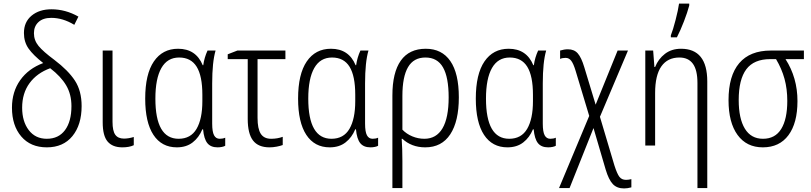

<svg xmlns="http://www.w3.org/2000/svg" viewBox="-20 -815 4541 1075"><path d="M419 -722 396 -676Q332 -715 267 -715Q221 -715 195.5 -691.5Q170 -668 170 -629Q170 -589 196 -557.5Q222 -526 284 -480Q362 -421 399.5 -363.5Q437 -306 437 -221Q437 -116 385.5 -53Q334 10 242 10Q151 10 99 -51Q47 -112 47 -212Q47 -301 93 -366Q139 -431 222 -462Q166 -506 140 -543Q114 -580 114 -630Q114 -692 157 -727.5Q200 -763 268 -763Q347 -763 419 -722ZM104 -212Q104 -135 141 -86.5Q178 -38 242 -38Q308 -38 344 -86.5Q380 -135 380 -221Q380 -287 350.5 -337Q321 -387 261 -433Q187 -406 145.5 -349.5Q104 -293 104 -212Z M610 -133Q610 -82 625.5 -60.5Q641 -39 674 -39Q700 -39 729 -48V-2Q704 10 665 10Q610 10 582.5 -22.5Q555 -55 555 -130V-532H610Z M793 -263Q793 -400 841.5 -471Q890 -542 977 -542Q1077 -542 1115 -450H1118Q1124 -493 1142 -532H1187Q1168 -467 1168 -348V-123Q1168 -77 1178.5 -57.5Q1189 -38 1210 -38Q1228 -38 1241 -44V1Q1235 5 1223 7.5Q1211 10 1198 10Q1160 10 1141 -13.5Q1122 -37 1117 -91H1113Q1094 -45 1058.5 -17.5Q1023 10 970 10Q885 10 839 -60Q793 -130 793 -263ZM1113 -249V-284Q1113 -390 1081 -441.5Q1049 -493 983 -493Q917 -493 883.5 -434Q850 -375 850 -263Q850 -38 980 -38Q1048 -38 1080.5 -93.5Q1113 -149 1113 -249Z M1578 -484H1422V-155Q1422 -94 1440 -66Q1458 -38 1498 -38Q1533 -38 1563 -49V-3Q1550 2 1529.5 6Q1509 10 1489 10Q1426 10 1396.5 -28.5Q1367 -67 1367 -149V-484H1255V-511L1309 -532H1578Z M1649 -263Q1649 -400 1697.5 -471Q1746 -542 1833 -542Q1933 -542 1971 -450H1974Q1980 -493 1998 -532H2043Q2024 -467 2024 -348V-123Q2024 -77 2034.5 -57.5Q2045 -38 2066 -38Q2084 -38 2097 -44V1Q2091 5 2079 7.5Q2067 10 2054 10Q2016 10 1997 -13.5Q1978 -37 1973 -91H1969Q1950 -45 1914.5 -17.5Q1879 10 1826 10Q1741 10 1695 -60Q1649 -130 1649 -263ZM1969 -249V-284Q1969 -390 1937 -441.5Q1905 -493 1839 -493Q1773 -493 1739.5 -434Q1706 -375 1706 -263Q1706 -38 1836 -38Q1904 -38 1936.5 -93.5Q1969 -149 1969 -249Z M2361 10Q2322 10 2289.5 -2.5Q2257 -15 2233 -38H2229Q2233 17 2233 85V238H2177V-280Q2177 -409 2224 -475.5Q2271 -542 2364 -542Q2454 -542 2501.5 -473Q2549 -404 2549 -270Q2549 -136 2501 -63Q2453 10 2361 10ZM2233 -278V-89Q2256 -65 2288.5 -51.5Q2321 -38 2356 -38Q2423 -38 2457.5 -96.5Q2492 -155 2492 -270Q2492 -382 2460.5 -437.5Q2429 -493 2362 -493Q2296 -493 2264.5 -439Q2233 -385 2233 -278Z M2644 -263Q2644 -400 2692.5 -471Q2741 -542 2828 -542Q2928 -542 2966 -450H2969Q2975 -493 2993 -532H3038Q3019 -467 3019 -348V-123Q3019 -77 3029.5 -57.5Q3040 -38 3061 -38Q3079 -38 3092 -44V1Q3086 5 3074 7.5Q3062 10 3049 10Q3011 10 2992 -13.5Q2973 -37 2968 -91H2964Q2945 -45 2909.5 -17.5Q2874 10 2821 10Q2736 10 2690 -60Q2644 -130 2644 -263ZM2964 -249V-284Q2964 -390 2932 -441.5Q2900 -493 2834 -493Q2768 -493 2734.5 -434Q2701 -375 2701 -263Q2701 -38 2831 -38Q2899 -38 2931.5 -93.5Q2964 -149 2964 -249Z M3251 -440 3315 -229 3438 -532H3496L3339 -161L3420 111Q3435 158 3448 175Q3461 192 3485 192Q3499 192 3515 188V234Q3493 240 3474 240Q3434 240 3411 215.5Q3388 191 3371 134L3303 -98L3169 238H3110L3279 -166L3203 -418Q3191 -458 3178.5 -474.5Q3166 -491 3147 -491Q3128 -491 3116 -485V-532Q3139 -539 3160 -539Q3195 -539 3215 -516Q3235 -493 3251 -440Z M3940 -359V238H3885V-350Q3885 -423 3859.5 -458Q3834 -493 3784 -493Q3718 -493 3683 -443.5Q3648 -394 3648 -294V0H3593V-532H3637L3644 -440H3648Q3666 -485 3703 -513.5Q3740 -542 3793 -542Q3940 -542 3940 -359ZM3736 -617Q3748 -647 3762.5 -703Q3777 -759 3782 -795H3839V-784Q3829 -746 3809.5 -695.5Q3790 -645 3770 -606H3736Z M4251 10Q4160 10 4109.5 -59.5Q4059 -129 4059 -254Q4059 -391 4119 -461.5Q4179 -532 4296 -532H4481V-484H4378Q4445 -380 4445 -249Q4445 -126 4394.5 -58Q4344 10 4251 10ZM4252 -38Q4320 -38 4354 -93Q4388 -148 4388 -250Q4388 -317 4372.5 -373.5Q4357 -430 4325 -484H4293Q4201 -484 4158.5 -427Q4116 -370 4116 -255Q4116 -151 4150.5 -94.5Q4185 -38 4252 -38Z"/></svg>

Font: Noto Sans Display Light Narrow
Style: Regular
Weight: 300
Width: 4
Designer: Monotype Design team
Foundry: Monotype Imaging Inc.
Version: Version 1.000